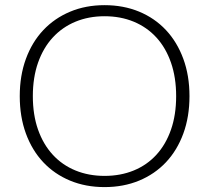

<svg xmlns="http://www.w3.org/2000/svg" viewBox="-20 -736 832 763"><path d="M733 -354Q733 -272 708.5 -205.2Q684 -138.5 639.5 -91.2Q595 -44 532.8 -18.2Q470.5 7.5 395.5 7.5Q320.5 7.5 258.5 -18.2Q196.5 -44 152 -91.2Q107.5 -138.5 83 -205.2Q58.5 -272 58.5 -354Q58.5 -435.5 83 -502.2Q107.5 -569 152 -616.2Q196.5 -663.5 258.5 -689.5Q320.5 -715.5 395.5 -715.5Q470.5 -715.5 532.8 -689.8Q595 -664 639.5 -616.5Q684 -569 708.5 -502.2Q733 -435.5 733 -354ZM680 -354Q680 -428 659.5 -487Q639 -546 601.5 -587Q564 -628 511.5 -649.8Q459 -671.5 395.5 -671.5Q332.5 -671.5 280 -649.8Q227.5 -628 189.8 -587Q152 -546 131.2 -487Q110.5 -428 110.5 -354Q110.5 -279.5 131.2 -220.8Q152 -162 189.8 -121Q227.5 -80 280 -58.5Q332.5 -37 395.5 -37Q459 -37 511.5 -58.5Q564 -80 601.5 -121Q639 -162 659.5 -220.8Q680 -279.5 680 -354Z"/></svg>

Font: LatoLatin Light
Style: Regular
Weight: 300
Designer: Lukasz Dziedzic with Adam Twardoch and Botio Nikoltchev
Foundry: tyPoland Lukasz Dziedzic
Version: Version 2.015; 2015-08-06; http://www.latofonts.com/